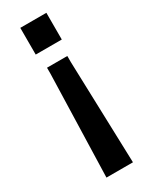

<svg xmlns="http://www.w3.org/2000/svg" viewBox="-187 -539 607 778"><g transform="rotate(-30 117.0 -150.0)"><path d="M185 -500V-375H63V-500ZM171 -306V-278L186 200H62L76 -278V-306Z"/></g></svg>

Font: Cabin SemiBold
Style: Regular
Weight: 600
Designer: Pablo Impallari
Foundry: Pablo Impallari. http://www.impallari.com Igino Marini. http://www.ikern.com
Version: Version 2.001